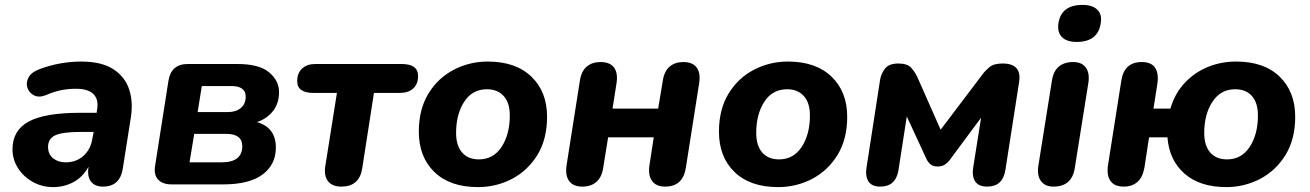

<svg xmlns="http://www.w3.org/2000/svg" viewBox="-20 -752 5343 783"><path d="M197 11Q151 11 113 -10.5Q75 -32 53 -67Q31 -102 31 -143Q31 -221 97.5 -256.5Q164 -292 306 -292H374L376 -305Q383 -346 361.5 -368Q340 -390 289 -390Q258 -390 228.5 -384Q199 -378 167 -364Q139 -353 119 -363Q99 -373 92 -393.5Q85 -414 96 -435.5Q107 -457 141 -470Q184 -486 227 -493.5Q270 -501 310 -501Q394 -501 442 -470Q490 -439 507 -386.5Q524 -334 513 -269L481 -66Q470 9 400 9Q367 9 351 -11.5Q335 -32 341 -72Q317 -29 279 -9Q241 11 197 11ZM248 -90Q291 -90 320.5 -116.5Q350 -143 357 -188L362 -214H309Q236 -214 206 -200.5Q176 -187 176 -153Q176 -123 196.5 -106.5Q217 -90 248 -90Z M680 0Q642 0 624 -20.5Q606 -41 613 -79L667 -423Q678 -491 746 -491H948Q1037 -491 1077.5 -457Q1118 -423 1118 -376Q1118 -331 1093.5 -299.5Q1069 -268 1028 -254Q1105 -232 1105 -150Q1105 -81 1051 -40.5Q997 0 890 0ZM786 -295H910Q942 -295 962 -311.5Q982 -328 982 -358Q982 -380 967 -390.5Q952 -401 925 -401H803ZM753 -90H884Q968 -90 968 -156Q968 -206 903 -206H772Z M1372 9Q1334 9 1317 -14Q1300 -37 1307 -77L1354 -373H1259Q1192 -373 1192 -421Q1192 -454 1212 -472.5Q1232 -491 1266 -491H1618Q1685 -491 1685 -442Q1685 -409 1665 -391Q1645 -373 1610 -373H1505L1457 -64Q1445 9 1372 9Z M1929 11Q1815 11 1751.5 -50.5Q1688 -112 1688 -215Q1688 -306 1727 -370Q1766 -434 1830.5 -467.5Q1895 -501 1969 -501Q2083 -501 2147 -439.5Q2211 -378 2211 -276Q2211 -184 2171.5 -120Q2132 -56 2068 -22.5Q2004 11 1929 11ZM1933 -102Q1992 -102 2025.5 -153Q2059 -204 2059 -281Q2059 -333 2034 -360.5Q2009 -388 1966 -388Q1906 -388 1873 -337Q1840 -286 1840 -210Q1840 -158 1864.5 -130Q1889 -102 1933 -102Z M2355 9Q2317 9 2300.5 -14.5Q2284 -38 2291 -81L2345 -424Q2351 -462 2373 -480.5Q2395 -499 2429 -499Q2468 -499 2484.5 -476Q2501 -453 2494 -411L2478 -309H2664L2683 -423Q2689 -462 2711 -480.5Q2733 -499 2767 -499Q2805 -499 2821.5 -476Q2838 -453 2831 -411L2777 -68Q2765 9 2693 9Q2655 9 2638.5 -15Q2622 -39 2629 -81L2646 -192H2460L2440 -68Q2434 -29 2412 -10Q2390 9 2355 9Z M3153 11Q3039 11 2975.5 -50.5Q2912 -112 2912 -215Q2912 -306 2951 -370Q2990 -434 3054.5 -467.5Q3119 -501 3193 -501Q3307 -501 3371 -439.5Q3435 -378 3435 -276Q3435 -184 3395.5 -120Q3356 -56 3292 -22.5Q3228 11 3153 11ZM3157 -102Q3216 -102 3249.5 -153Q3283 -204 3283 -281Q3283 -333 3258 -360.5Q3233 -388 3190 -388Q3130 -388 3097 -337Q3064 -286 3064 -210Q3064 -158 3088.5 -130Q3113 -102 3157 -102Z M3570 9Q3535 9 3521.5 -12.5Q3508 -34 3514 -70L3569 -426Q3573 -451 3589 -472Q3605 -493 3644 -493Q3680 -493 3695.5 -476Q3711 -459 3720 -440L3816 -223L3987 -449Q3999 -465 4016 -479Q4033 -493 4069 -493Q4148 -493 4136 -417L4080 -58Q4069 9 4006 9Q3971 9 3957 -12Q3943 -33 3949 -70L3981 -272L3852 -98Q3845 -89 3833.5 -81Q3822 -73 3804 -73Q3785 -73 3775 -81.5Q3765 -90 3759 -102L3678 -277L3644 -58Q3633 9 3570 9Z M4371 -581Q4331 -581 4311.5 -600Q4292 -619 4296 -654Q4306 -732 4395 -732Q4435 -732 4455 -712.5Q4475 -693 4469 -658Q4458 -581 4371 -581ZM4276 9Q4241 9 4224.5 -14.5Q4208 -38 4215 -79L4270 -424Q4282 -499 4357 -499Q4392 -499 4408.5 -476Q4425 -453 4418 -411L4363 -66Q4351 9 4276 9Z M4981 11Q4873 11 4810.5 -44Q4748 -99 4741 -192H4666L4647 -68Q4640 -29 4618.5 -10Q4597 9 4563 9Q4524 9 4508 -15Q4492 -39 4499 -81L4553 -424Q4565 -499 4636 -499Q4675 -499 4690.5 -476Q4706 -453 4700 -411L4684 -309H4753Q4771 -371 4811.5 -414Q4852 -457 4906 -479Q4960 -501 5021 -501Q5135 -501 5198.5 -439.5Q5262 -378 5262 -276Q5262 -184 5222.5 -120Q5183 -56 5119 -22.5Q5055 11 4981 11ZM4984 -102Q5043 -102 5076.5 -153Q5110 -204 5110 -281Q5110 -333 5085.5 -360.5Q5061 -388 5017 -388Q4958 -388 4924.5 -337Q4891 -286 4891 -210Q4891 -158 4915.5 -130Q4940 -102 4984 -102Z"/></svg>

Font: Nunito ExtraBold
Style: Italic
Weight: 800
Italic angle: -9°
Designer: Vernon Adams
Foundry: Vernon Adams
Version: Version 3.601; ttfautohint (v1.8.2.53-6de2)